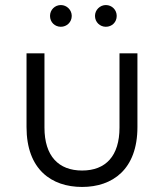

<svg xmlns="http://www.w3.org/2000/svg" viewBox="-20 -735 648 760"><path d="M305 5C425 5 524 -64 524 -232V-524H453V-230C453 -117 398 -60 305 -60C212 -60 156 -117 156 -230V-524H85V-232C85 -64 184 5 305 5ZM399 -629C423 -629 442 -647 442 -672C442 -696 423 -715 399 -715C376 -715 356 -696 356 -672C356 -647 376 -629 399 -629ZM221 -629C244 -629 264 -647 264 -672C264 -696 244 -715 221 -715C197 -715 178 -696 178 -672C178 -647 197 -629 221 -629Z"/></svg>

Font: Chess Sans
Style: Regular
Weight: 400
Designer: Wolf Bōese
Foundry: Wolf Bōese
Version: Version 7.223;Glyphs 3.3 (3306)